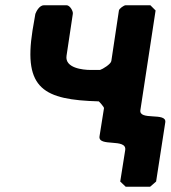

<svg xmlns="http://www.w3.org/2000/svg" viewBox="-20 -540 651 733"><path d="M439 153 460 173H553L576 153L611 -73C617 -113 509 -78 516 -120L574 -500L554 -520H460C453 -520 435 -507 434 -500L405 -307C403 -295 372 -276 362 -273H325C297 -273 227 -280 234 -327L258 -487C260 -497 247 -520 234 -520H148C131 -520 119 -498 115 -487C113 -477 106 -433 104 -423C69 -200 148 -159 357 -153C359 -152 378 -131 377 -127L360 -20C353 23 465 -14 458 33Z"/></svg>

Font: Asimov Print
Style: CIt
Weight: 500
Designer: Google
Version: Version 2.000980: 2014